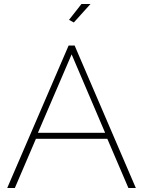

<svg xmlns="http://www.w3.org/2000/svg" viewBox="-20 -937 715 957"><path d="M348 -825 324 -838 386 -917H431ZM322 -710H352L657 0H620L515 -245H159L54 0H16ZM504 -275 337 -666 169 -275Z"/></svg>

Font: Raleway-v4020 ExtraLight
Style: Regular
Weight: 275
Designer: Matt McInerney, Pablo Impallari, Rodrigo Fuenzalida
Foundry: Matt McInerney, Pablo Impallari, Rodrigo Fuenzalida
Version: Version 4.020;PS 004.020;hotconv 1.0.88;makeotf.lib2.5.64775